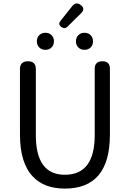

<svg xmlns="http://www.w3.org/2000/svg" viewBox="-20 -1092 761 1125"><path d="M360 13Q239 13 173 -57Q97 -136 97 -303V-687Q97 -733 144 -733Q190 -733 190 -687V-300Q190 -68 360 -68Q535 -68 535 -300V-516V-689Q535 -733 580 -733Q624 -733 624 -689V-303Q624 13 360 13ZM246 -800Q224 -800 210 -814Q196 -828 196 -850Q196 -872 210 -886Q224 -900 246 -900Q268 -900 282 -886Q296 -872 296 -850Q296 -828 282 -814Q268 -800 246 -800ZM475 -800Q453 -800 439 -814Q425 -828 425 -850Q425 -872 439 -886Q453 -900 475 -900Q497 -900 511 -886Q525 -872 525 -850Q525 -828 511 -814Q497 -800 475 -800ZM341 -933Q318 -948 334 -969L403 -1056Q425 -1083 451 -1064Q483 -1042 455 -1014L421 -981L376 -936Q360 -920 341 -933Z"/></svg>

Font: GenSenRounded TW R
Style: Regular
Weight: 400
Version: Version 1.501;PS 1;hotconv 16.6.51;makeotf.lib2.5.65220